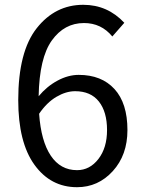

<svg xmlns="http://www.w3.org/2000/svg" viewBox="-20 -767 595 800"><path d="M293 -387Q255 -387 215 -363.5Q175 -340 143 -293Q151 -179 191.5 -118.5Q232 -58 301 -58Q354 -58 390 -104.5Q426 -151 426 -225Q426 -301 392 -344Q358 -387 293 -387ZM301 13Q191 13 123.5 -80.5Q56 -174 56 -350Q56 -552 133 -649.5Q210 -747 327 -747Q428 -747 498 -672L448 -615Q402 -671 330 -671Q248 -671 196 -598.5Q144 -526 141 -366Q175 -407 219.5 -431Q264 -455 308 -455Q403 -455 457 -396Q511 -337 511 -225Q511 -121 450 -54Q389 13 301 13Z"/></svg>

Font: Noto Sans SC
Style: Regular
Weight: 400
Designer: Ryoko NISHIZUKA  (kana, bopomofo & ideographs); Paul D. Hunt (Latin, Greek & Cyrillic); Sandoll Communications , Soo-you
Foundry: Adobe
Version: Version 2.002;hotconv 1.0.116;makeotfexe 2.5.65601